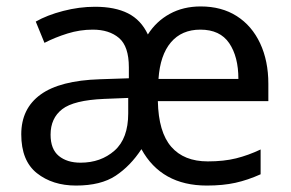

<svg xmlns="http://www.w3.org/2000/svg" viewBox="-20 -566 904 596"><path d="M603 -546Q668 -546 715 -516Q762 -486 787.5 -431.5Q813 -377 813 -306V-252H470Q472 -156 511.5 -110.5Q551 -65 625 -65Q675 -65 713 -74.5Q751 -84 789 -102V-25Q749 -7 710.5 1.5Q672 10 622 10Q481 10 419 -103Q385 -51 339 -20.5Q293 10 216 10Q143 10 94.5 -28.5Q46 -67 46 -149Q46 -229 106 -272.5Q166 -316 290 -320L380 -323V-357Q380 -422 349.5 -448Q319 -474 268 -474Q228 -474 189.5 -462Q151 -450 118 -433L91 -499Q126 -519 176 -532Q226 -545 275 -545Q337 -545 377.5 -524.5Q418 -504 439 -459Q465 -500 507 -523Q549 -546 603 -546ZM602 -474Q544 -474 510.5 -434.5Q477 -395 472 -321H720Q720 -390 691.5 -432Q663 -474 602 -474ZM378 -262 303 -259Q209 -255 173 -227Q137 -199 137 -148Q137 -103 162.5 -82Q188 -61 230 -61Q293 -61 335.5 -98.5Q378 -136 378 -214Z"/></svg>

Font: Noto IKEA Arabic
Style: Regular
Weight: 400
Designer: Monotype Design Team
Foundry: Monotype Imaging Inc.
Version: Version 1.200